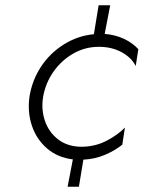

<svg xmlns="http://www.w3.org/2000/svg" viewBox="-20 -598 602 730"><path d="M355 -578 337 -468Q275 -462 222.5 -429Q170 -396 136 -344.5Q102 -293 92 -230Q84 -171 101.5 -119.5Q119 -68 159 -33.5Q199 1 257 8L237 112H280L297 9Q341 7 379.5 -9.5Q418 -26 445 -48L455 -113Q428 -85 384.5 -62.5Q341 -40 288 -40Q236 -41 201 -68Q166 -95 151 -138Q136 -181 144 -230Q153 -282 183 -325Q213 -368 258 -394Q303 -420 356 -420Q405 -420 442.5 -399.5Q480 -379 496 -347L506 -411Q484 -435 451 -450.5Q418 -466 378 -469L399 -578Z"/></svg>

Font: Jost* 300 Light Italic
Style: Italic
Weight: 300
Italic angle: -10°
Version: Version 3.200; ttfautohint (v0.97) -l 8 -r 50 -G 200 -x 14 -